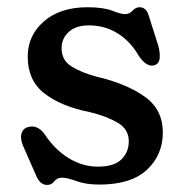

<svg xmlns="http://www.w3.org/2000/svg" viewBox="-20 -501 510 530"><path d="M225 -431Q190 -431 170 -413Q150 -395 150 -368Q150 -334.5 177.5 -317.5Q205 -300.5 246 -289.5Q329.5 -270 379.5 -234.2Q429.5 -198.5 429.5 -135.5Q429.5 -73.5 385.8 -32.5Q342 8.5 254 8.5Q217.5 8.5 191.5 -1Q165.5 -10.5 151 -10.5Q137.5 -10.5 130 -0.5Q122.5 9.5 110 9.5Q90 9.5 79 -18L43.5 -99Q35 -119.5 39.5 -133Q44 -146.5 56.5 -150Q82.5 -158 102.5 -131.5Q131 -88 169.5 -64.5Q208 -41 250 -41Q295 -41 315.2 -61Q335.5 -81 335.5 -111Q335.5 -144.5 304.5 -162.5Q273.5 -180.5 228 -191.5Q149.5 -207 103 -242.8Q56.5 -278.5 56.5 -345Q56.5 -403 101.2 -442Q146 -481 221 -481Q265.5 -481 289.5 -471.5Q313.5 -462 325 -462Q337.5 -462 346 -471.5Q354.5 -481 365 -481Q384 -481 390.5 -458L417 -374.5Q422 -357 420.8 -340.8Q419.5 -324.5 405 -320.5Q383.5 -315.5 362 -348.5Q339.5 -387.5 304.2 -409.2Q269 -431 225 -431Z"/></svg>

Font: Fraunces 9pt S100
Style: Regular
Weight: 400
Version: Version 1.000; ttfautohint (v1.8.3)